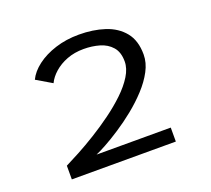

<svg xmlns="http://www.w3.org/2000/svg" viewBox="-120 -860 1115 1014"><g transform="rotate(-20 437.5 -353.0)"><path d="M119.5 0V-77Q152 -93 199.5 -118.5Q247 -144 300.5 -177Q354 -210 406 -248Q458 -286 500.8 -326.8Q543.5 -367.5 569.2 -409.2Q595 -451 595 -490.5Q595 -542.5 569 -572.2Q543 -602 501.5 -614Q460 -626 413 -626Q361 -626 318.8 -609.8Q276.5 -593.5 246.8 -567.2Q217 -541 202.5 -510.5L116 -561.5Q135 -601.5 178.2 -634.2Q221.5 -667 282.5 -686.5Q343.5 -706 415.5 -706Q494.5 -706 559.5 -684.8Q624.5 -663.5 663 -616.2Q701.5 -569 701.5 -490.5Q701.5 -444.5 677.2 -398.8Q653 -353 613 -309.8Q573 -266.5 525.5 -228.2Q478 -190 431.2 -159.5Q384.5 -129 346.2 -108Q308 -87 287 -78.5H704V0Z"/></g></svg>

Font: Trispace SemiExpanded
Style: Regular
Weight: 400
Width: 6
Designer: Tyler Finck
Foundry: Etcetera Type Company
Version: Version 1.210; ttfautohint (v1.8.3)